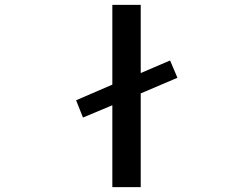

<svg xmlns="http://www.w3.org/2000/svg" viewBox="-20 -771 1040 792"><path d="M443.4 -336.9 322.3 -286.1 293.9 -357.4 443.4 -421.9V-751H560.5V-469.7L681.6 -521.5L711.9 -450.2L560.5 -385.7V1H443.4Z"/></svg>

Font: Gen Shin Gothic Monospace Medium
Style: Regular
Weight: 500
Designer: [Source Han Sans]
Ryoko NISHIZUKA  (kana & ideographs); Paul D. Hunt (Latin, Greek & Cyrillic); Wenlong ZHANG  (bopomofo
Version: Version 1.002.20150607